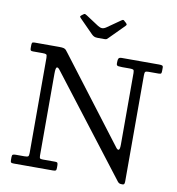

<svg xmlns="http://www.w3.org/2000/svg" viewBox="-102 -1072 1080 1173"><g transform="rotate(10 437.5 -485.0)"><path d="M117 -695Q134.5 -695 139.8 -691.5Q145 -688 145 -670.5V-80.5Q145 -63.5 140 -59.2Q135 -55 117.5 -55H63Q51.5 -55 45.8 -52.2Q40 -49.5 40 -36.5V-18.5Q40 -6 44 -3Q48 0 61 0H304Q316.5 0 320.8 -3.2Q325 -6.5 325 -19.5V-34.5Q325 -45.5 322.2 -50.2Q319.5 -55 308 -55H232Q217.5 -55 213.8 -58.8Q210 -62.5 210 -76.5V-583.5Q210 -620.5 217.5 -623.8Q225 -627 236 -612.5L705.5 -2.5Q710.5 4 716 7Q721.5 10 733 10H736Q746 10 748 3.2Q750 -3.5 750 -12.5V-669.5Q750 -686 754.2 -690.5Q758.5 -695 774 -695H837Q850 -695 852.5 -699.8Q855 -704.5 855 -717V-735.5Q855 -746.5 847.2 -748.2Q839.5 -750 830 -750H599Q583.5 -750 579.2 -743.2Q575 -736.5 575 -721.5V-710.5Q575 -698 587 -696.5Q599 -695 610 -695H659Q675 -695 680 -691.5Q685 -688 685 -671.5V-228.5Q685 -198.5 678 -194.8Q671 -191 661 -204L266 -722.5Q258.5 -733 253 -739Q247.5 -745 238.5 -747.5Q229.5 -750 210 -750H58Q45 -750 42.5 -745.2Q40 -740.5 40 -727.5V-712.5Q40 -702.5 43 -698.8Q46 -695 57 -695ZM394 -860.5Q401 -853.5 409.2 -849.2Q417.5 -845 433 -845H473Q485 -845 488.8 -848.2Q492.5 -851.5 498 -857L586.5 -946Q593.5 -953 592.2 -957Q591 -961 584 -967.5L579 -971.5Q572.5 -978.5 568.8 -980Q565 -981.5 557 -976L474 -918Q459.5 -908 447.8 -908.2Q436 -908.5 421 -918L343 -969Q334.5 -974.5 330.8 -975.5Q327 -976.5 319 -970L310 -963Q303 -957.5 304.2 -953.8Q305.5 -950 312 -943.5Z"/></g></svg>

Font: Besley
Style: Regular
Weight: 400
Designer: Owen Earl
Foundry: indestructible type*
Version: Version 4.000